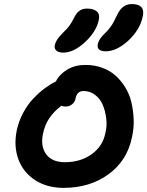

<svg xmlns="http://www.w3.org/2000/svg" viewBox="-20 -951 717 935"><path d="M495.1 -701.2Q471.7 -701.2 462.4 -710.2Q453.1 -719.2 456.1 -734.9Q460.9 -761.7 494.1 -792Q507.8 -805.2 518.8 -820.8Q529.8 -836.4 534.4 -845.9Q539.1 -855.5 551.8 -880.9Q575.7 -931.2 622.1 -931.2Q687 -931.2 675.8 -874Q663.1 -807.6 606 -754.4Q548.8 -701.2 495.1 -701.2ZM288.1 -694.8Q265.1 -694.8 254.2 -704.8Q243.2 -714.8 247.1 -731.9Q250 -745.6 258.3 -758.1Q266.6 -770.5 285.2 -790Q305.7 -809.6 316.7 -824.2Q327.6 -838.9 338.9 -860.8Q351.1 -887.2 366.5 -898.2Q381.8 -909.2 402.8 -909.2Q436.5 -909.2 451.9 -895Q467.3 -880.9 460.9 -853Q448.7 -796.4 393.8 -745.6Q338.9 -694.8 288.1 -694.8ZM289.1 -36.1Q209 -36.1 151.1 -73.7Q93.3 -111.3 69.8 -174.6Q46.4 -237.8 61 -313Q70.3 -358.9 92.3 -400.4Q114.3 -441.9 142.6 -471.4Q170.9 -501 198.2 -521.2Q225.6 -541.5 252 -554.2Q270 -589.8 307.9 -612.3Q345.7 -634.8 396 -634.8Q439.9 -634.8 477.5 -621.1Q515.1 -607.4 542.2 -583.3Q569.3 -559.1 589.8 -525.9Q610.4 -492.7 619.6 -453.6Q628.9 -414.6 630.9 -371.3Q632.8 -328.1 623 -284.2Q600.1 -169.4 509 -102.8Q418 -36.1 289.1 -36.1ZM189 -297.9Q176.8 -237.3 205.3 -199.2Q233.9 -161.1 295.9 -161.1Q372.1 -161.1 426.3 -200Q480.5 -238.8 493.2 -303.2Q502 -338.4 497.3 -374.8Q492.7 -411.1 480.2 -440.7Q467.8 -470.2 443.1 -489Q418.5 -507.8 387.2 -507.8Q355 -507.8 348.1 -472.2Q344.7 -453.6 330.8 -442.9Q316.9 -432.1 299.8 -432.1Q288.1 -432.1 278.8 -436Q242.2 -408.2 220 -375.2Q197.8 -342.3 189 -297.9Z"/></svg>

Font: Shantell Sans Irregular
Style: Italic
Weight: 600
Italic angle: -11.31°
Designer: Stephen Nixon, Anya Danilova, Shantell Martin
Foundry: Arrow Type
Version: Version 1.006;[9816181b4]